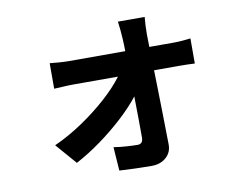

<svg xmlns="http://www.w3.org/2000/svg" viewBox="-77 -727 1153 911"><g transform="rotate(-10 500.0 -271.0)"><path d="M670 -478H788Q808 -478 832 -480Q856 -482 869 -484V-363Q852 -364 831 -364.5Q810 -365 793 -365H673Q675 -276 677 -180Q679 -84 680 -8Q681 31 653.5 55.5Q626 80 583 80Q547 80 504.5 78.5Q462 77 428 75L420 -39Q451 -34 483.5 -32Q516 -30 535 -30Q561 -30 561 -61Q561 -98 560.5 -150Q560 -202 559 -259Q524 -214 471 -165Q418 -116 356.5 -71.5Q295 -27 236 4L149 -96Q220 -128 287 -173.5Q354 -219 409 -268.5Q464 -318 499 -365H285Q263 -365 238 -363.5Q213 -362 191 -361V-484Q209 -482 235.5 -480Q262 -478 282 -478H554Q554 -494 553.5 -509.5Q553 -525 552 -539Q551 -557 549 -579.5Q547 -602 544 -622H673Q671 -604 670 -581.5Q669 -559 669 -539Z"/></g></svg>

Font: Noto IKEA Simplified Chinese
Style: Bold
Weight: 700
Designer: Monotype Design Team
Foundry: Monotype Imaging Inc.
Version: Version 1.100